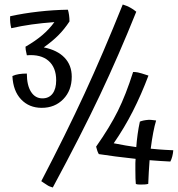

<svg xmlns="http://www.w3.org/2000/svg" viewBox="-20 -801 791 851"><path d="M524 -781Q541 -776 556 -768Q571 -760 584 -749Q506 -555 423 -379.5Q340 -204 214 30Q207 28 200.5 25.5Q194 23 187 18Q182 15 174 9.5Q166 4 163 2Q273 -209 354.5 -385.5Q436 -562 524 -781ZM298 -461Q298 -400 260.5 -361.5Q223 -323 165 -323Q109 -323 73.5 -360.5Q38 -398 35 -464Q48 -470 64 -472.5Q80 -475 99 -475Q99 -423 117.5 -394Q136 -365 168 -365Q197 -365 213 -386Q229 -407 229 -445Q229 -502 195 -531.5Q161 -561 99 -556Q95 -573 94 -580.5Q93 -588 93 -594Q135 -618 166.5 -644.5Q198 -671 221 -703Q166 -699 120 -692.5Q74 -686 30 -676Q27 -687 25.5 -700.5Q24 -714 25 -729Q84 -742 150.5 -749.5Q217 -757 281 -758Q284 -748 286 -734.5Q288 -721 288 -706Q265 -671 238.5 -644.5Q212 -618 174 -591Q234 -579 266 -545.5Q298 -512 298 -461ZM643 -91Q641 -65 639.5 -38.5Q638 -12 637 14Q630 16 621.5 16.5Q613 17 603 17Q596 17 591 16.5Q586 16 582 14Q581 3 580.5 -10Q580 -23 580 -48Q580 -68 580 -78.5Q580 -89 581 -97Q533 -102 492 -107.5Q451 -113 418 -118Q414 -125 411.5 -132Q409 -139 406 -151Q467 -238 502.5 -309.5Q538 -381 570 -482Q580 -482 591 -480Q602 -478 638 -466Q606 -381 568.5 -307.5Q531 -234 484 -166Q514 -160 538 -156Q562 -152 584 -149Q586 -177 590 -206Q594 -235 600 -262Q607 -265 616.5 -267Q626 -269 640 -270Q643 -270 651 -269.5Q659 -269 672 -267Q665 -244 659 -212.5Q653 -181 648 -142Q689 -138 709.5 -137Q730 -136 748 -135Q747 -121 743.5 -107.5Q740 -94 735 -85Q714 -86 690.5 -87.5Q667 -89 643 -91Z"/></svg>

Font: Atma
Style: Regular
Weight: 400
Designer: Gregori Vincens, Jeremie Hornus, Riccardo Olocco, Yoann Minet.
Foundry: black foundry
Version: Version 1.102;PS 1.100;hotconv 1.0.86;makeotf.lib2.5.63406